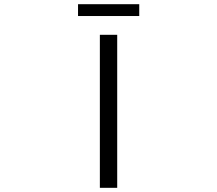

<svg xmlns="http://www.w3.org/2000/svg" viewBox="-20 -899 1040 919"><path d="M458 0V-732.4H541V0ZM353.5 -822.3V-878.9H646.5V-822.3Z"/></svg>

Font: GenEi Gothic M SemiLight
Style: Regular
Weight: 350
Designer: o_tamon (Modified); [Source Han Sans]
Ryoko NISHIZUKA  (kana & ideographs); Paul D. Hunt (Latin, Greek & Cyrillic); Wenl
Version: Version 1.1a;Original Version 1.004